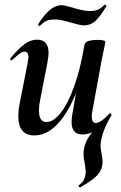

<svg xmlns="http://www.w3.org/2000/svg" viewBox="-20 -564 514 818"><path d="M148 -453Q146 -453 144 -456Q142 -459 143 -461Q193 -542 242 -542Q252 -542 288 -532Q306 -526 326.5 -521.5Q347 -517 363 -517Q384 -517 397.5 -523Q411 -529 426 -544H427Q430 -544 432 -541.5Q434 -539 433 -537Q403 -488 383.5 -472Q364 -456 338 -456Q322 -456 282 -468Q278 -469 255.5 -475Q233 -481 213 -481Q191 -481 180.5 -476.5Q170 -472 161.5 -464.5Q153 -457 150 -454ZM58 -69Q58 -95 63 -119L98 -297Q101 -312 101 -321Q101 -344 85 -344Q75 -344 63.5 -335.5Q52 -327 33 -309Q31 -307 29 -307Q26 -307 24 -310.5Q22 -314 25 -317Q59 -357 84.5 -376Q110 -395 138 -395Q187 -395 187 -338Q187 -324 182 -297L151 -138Q146 -116 146 -93Q146 -44 178 -44Q207 -44 238 -82.5Q269 -121 296 -196Q323 -271 340 -374L358 -373Q339 -255 304 -168Q269 -81 223.5 -34Q178 13 127 13Q58 13 58 -69ZM321 234Q318 234 315.5 230Q313 226 316 225Q331 214 336.5 203.5Q342 193 344 180Q345 176 345 167Q345 156 341 132Q336 112 336 92Q336 81 337 75Q341 49 353.5 27Q366 5 398 -29L394 -13Q381 -3 364.5 3Q348 9 332 9Q285 9 285 -44Q285 -59 288 -77L340 -374Q345 -394 396 -394Q413 -394 421 -391.5Q429 -389 429 -386L425 -365Q415 -318 414 -312L373 -89Q371 -80 371 -67Q371 -40 388 -40Q409 -40 446 -80Q447 -81 449 -81Q452 -81 454 -77.5Q456 -74 454 -71Q416 -9 409 46Q407 62 413 92Q419 125 416 139Q413 162 394 183Q375 204 322 234Z"/></svg>

Font: Cormorant Garamond
Style: Bold Italic
Weight: 700
Italic angle: -10°
Designer: Christian Thalmann (Catharsis Fonts)
Foundry: Catharsis Fonts
Version: Version 4.000